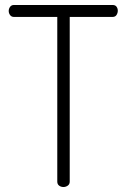

<svg xmlns="http://www.w3.org/2000/svg" viewBox="-20 -751 508 771"><path d="M432 -731Q443 -731 448 -724Q453 -717 453 -708Q453 -699 448 -691Q443 -683 432 -683H260V-22Q260 -11 252 -5.5Q244 0 235 0Q225 0 217.5 -5.5Q210 -11 210 -22V-683H36Q26 -683 20.5 -690.5Q15 -698 15 -707Q15 -716 20.5 -723.5Q26 -731 36 -731Z"/></svg>

Font: AkaAcidDosis
Style: Light
Weight: 300
Designer: Edgar Tolentino, Pablo Impallari, Igino Marini, Aka-Acid
Foundry: Edgar Tolentino, Pablo Impallari, Igino Marini, Aka-Acid
Version: Version 1.007